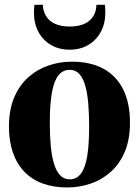

<svg xmlns="http://www.w3.org/2000/svg" viewBox="-20 -794 598 825"><path d="M18.5 -250.5Q18.5 -322.5 40.8 -375Q63 -427.5 101.5 -461.8Q140 -496 188.2 -512.5Q236.5 -529 289 -529Q368.5 -529 424.2 -498.8Q480 -468.5 509.2 -410Q538.5 -351.5 538.5 -266.5Q538.5 -194.5 516.2 -142Q494 -89.5 456 -55.5Q418 -21.5 369.5 -5Q321 11.5 268.5 11.5Q210.5 11.5 164.2 -5.2Q118 -22 85.5 -55.2Q53 -88.5 35.8 -137.5Q18.5 -186.5 18.5 -250.5ZM280 -23.5Q309 -23.5 327.5 -47.5Q346 -71.5 354.5 -121.8Q363 -172 363 -250.5Q363 -304 359.2 -348.8Q355.5 -393.5 346.2 -426Q337 -458.5 320.8 -476.2Q304.5 -494 280 -494Q250 -494 231 -470.2Q212 -446.5 203 -396.2Q194 -346 194 -265.5Q194 -212.5 198 -168.2Q202 -124 211.8 -91.5Q221.5 -59 238 -41.2Q254.5 -23.5 280 -23.5ZM279.5 -580.5Q233.5 -580.5 199 -600.8Q164.5 -621 145.2 -656.8Q126 -692.5 126 -739Q126 -749.5 126.5 -757.5Q127 -765.5 128 -773.5H164.5Q164.5 -768.5 165 -762.5Q165.5 -756.5 167.5 -750Q173 -728 187.8 -712Q202.5 -696 225.8 -688Q249 -680 279.5 -680Q310 -680 333.2 -688Q356.5 -696 371.2 -712Q386 -728 391.5 -750Q393 -756.5 393.5 -762.5Q394 -768.5 394 -773.5H430.5Q431.5 -765.5 432 -757.8Q432.5 -750 432.5 -739Q432.5 -692.5 413 -656.8Q393.5 -621 359.2 -600.8Q325 -580.5 279.5 -580.5Z"/></svg>

Font: Merriweather 120pt ExtraBold
Style: Regular
Weight: 800
Version: Version 2.100